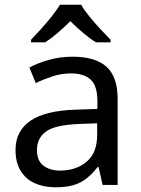

<svg xmlns="http://www.w3.org/2000/svg" viewBox="-20 -786 601 816"><path d="M288 -545Q386 -545 433 -502Q480 -459 480 -365V0H416L399 -76H395Q372 -47 347.5 -27.5Q323 -8 291.5 1Q260 10 215 10Q167 10 128.5 -7Q90 -24 68 -59.5Q46 -95 46 -149Q46 -229 109 -272.5Q172 -316 303 -320L394 -323V-355Q394 -422 365 -448Q336 -474 283 -474Q241 -474 203 -461.5Q165 -449 132 -433L105 -499Q140 -518 188 -531.5Q236 -545 288 -545ZM314 -259Q214 -255 175.5 -227Q137 -199 137 -148Q137 -103 164.5 -82Q192 -61 235 -61Q303 -61 348 -98.5Q393 -136 393 -214V-262ZM325 -766Q337 -744 359.5 -716.5Q382 -689 406.5 -662.5Q431 -636 450 -617V-606H388Q362 -622 334 -645.5Q306 -669 279 -696Q252 -669 225 -646Q198 -623 172 -606H112V-617Q131 -637 154.5 -663Q178 -689 200 -716.5Q222 -744 235 -766Z"/></svg>

Font: Noto Sans Devanagari
Style: Regular
Weight: 400
Designer: Jelle Bosma - Monotype Design Team
Foundry: Monotype Imaging Inc.
Version: Version 2.003